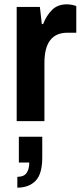

<svg xmlns="http://www.w3.org/2000/svg" viewBox="-20 -559 377 886"><path d="M57 0V-527H164L173 -448H179Q194 -487 220 -513Q246 -539 288 -539Q301 -539 313 -536.5Q325 -534 332 -531V-408H291Q185 -408 185 -269V0ZM60 307V257Q90 257 102.5 239.5Q115 222 115 191H67V72H175V168Q175 244 144 275.5Q113 307 60 307Z"/></svg>

Font: Archivo SemiCondensed
Style: Bold
Weight: 680
Width: 4
Designer: Hector Gatti
Foundry: Omnibus-Type
Version: Version 2.001; ttfautohint (v1.8.3)